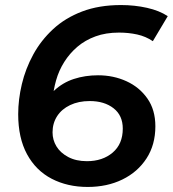

<svg xmlns="http://www.w3.org/2000/svg" viewBox="-20 -730 684 760"><path d="M327 10Q247 10 184.5 -22.5Q122 -55 87 -119.5Q52 -184 52 -278Q52 -336 66.5 -397Q81 -458 111.5 -514Q142 -570 190 -614.5Q238 -659 305 -684.5Q372 -710 459 -710Q513 -710 562 -699Q611 -688 644 -666L585 -567Q557 -586 523 -593.5Q489 -601 451 -601Q399 -601 358 -586Q317 -571 286.5 -545Q256 -519 234.5 -485Q213 -451 202 -412Q191 -373 188 -334Q187 -305 186 -290.5Q185 -276 185 -264L138 -284Q160 -339 194 -371Q228 -403 272.5 -417.5Q317 -432 368 -432Q429 -432 480.5 -408.5Q532 -385 563.5 -340Q595 -295 595 -230Q595 -157 560 -103Q525 -49 464.5 -19.5Q404 10 327 10ZM324 -92Q386 -92 426 -126Q466 -160 466 -221Q466 -273 429.5 -301.5Q393 -330 335 -330Q291 -330 257.5 -314Q224 -298 206 -270Q188 -242 188 -206Q188 -176 203.5 -150.5Q219 -125 250 -108.5Q281 -92 324 -92Z"/></svg>

Font: MOST Montserrat SemiBold
Style: Italic
Weight: 600
Italic angle: -11.3°
Designer: Julieta Ulanovsky
Foundry: Julieta Ulanovsky
Version: Version 8.000;March 11, 2024;FontCreator 15.0.0.2926 64-bit